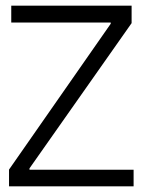

<svg xmlns="http://www.w3.org/2000/svg" viewBox="-20 -654 501 674"><path d="M442 -634V-572.8L83.5 -63V-58.2H449V0H11.7V-58.7L368.7 -570.7V-574.8H19.5V-634Z"/></svg>

Font: Matangi Light
Style: Regular
Weight: 300
Designer: Prashant Pant
Foundry: The Graphic Ant
Version: Version 3.002